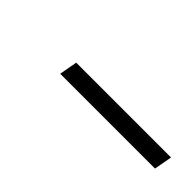

<svg xmlns="http://www.w3.org/2000/svg" viewBox="29 -823 441 441"><g transform="rotate(45 250.0 -602.0)"><path d="M163 -624H471L463 -580H155Z"/></g></svg>

Font: Fahkwang
Style: Italic
Weight: 400
Italic angle: -10°
Version: Version 1.000; ttfautohint (v1.6)